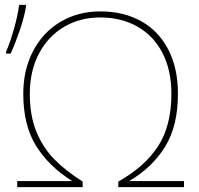

<svg xmlns="http://www.w3.org/2000/svg" viewBox="-20 -772 821 792"><path d="M103 -385Q103 -295 130 -229Q157 -163 204 -115Q251 -67 321 -23V0H51V-25H278Q182 -85 129 -170Q76 -255 76 -385Q76 -484 116.5 -561.5Q157 -639 229.5 -682Q302 -725 394 -725Q489 -725 561.5 -685Q634 -645 674 -568Q714 -491 714 -385Q714 -253 661.5 -167.5Q609 -82 513 -25H739V0H468V-23Q578 -85 632.5 -169.5Q687 -254 687 -385Q687 -483 650 -554Q613 -625 546.5 -662.5Q480 -700 394 -700Q310 -700 244 -661Q178 -622 140.5 -550.5Q103 -479 103 -385ZM5 -558Q23 -601 38 -654Q53 -707 59 -752H87V-743Q80 -701 62 -648Q44 -595 24 -551H5Z"/></svg>

Font: Noto Sans UI Thin
Style: Regular
Weight: 250
Designer: Monotype Design Team
Foundry: Monotype Imaging Inc.
Version: Version 1.001